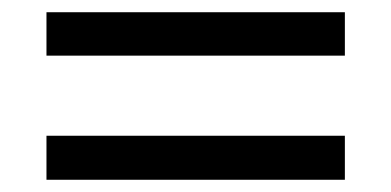

<svg xmlns="http://www.w3.org/2000/svg" viewBox="-20 -443 640 314"><path d="M56 -352V-423H544V-352ZM56 -149V-221H544V-149Z"/></svg>

Font: Nunito Sans 7pt Medium
Style: Regular
Weight: 500
Designer: Vernon Adams
Foundry: Vernon Adams
Version: Version 3.101;gftools[0.9.27]